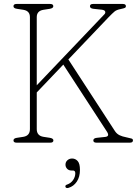

<svg xmlns="http://www.w3.org/2000/svg" viewBox="-20 -720 691 969"><path d="M165.5 -68.5Q165.5 -35 199 -29.5L231.5 -24.5Q249.5 -21.5 249.5 -11.5Q249.5 0 234 0H63.5Q48 0 48 -11.5Q48 -22 65.5 -24.5L98 -29.5Q131 -35 131 -68.5V-633.5Q131 -665 98 -670.5L65.5 -675.5Q48 -678 48 -688.5Q48 -700 63.5 -700H233.5Q249 -700 249 -688.5Q249 -678.5 231 -675.5L199 -670.5Q165.5 -665 165.5 -633.5V-289.5L507.5 -648.5Q513 -654.5 510.8 -661.8Q508.5 -669 494 -671L452 -675.5Q434 -677.5 434 -688.5Q434 -700 449.5 -700H600Q615.5 -700 615.5 -688.5Q615.5 -683 610.8 -680.5Q606 -678 589.5 -674.5Q568.5 -670.5 558.2 -662Q548 -653.5 528.5 -633.5L325 -420L560 -58.5Q569.5 -44 584.2 -37.2Q599 -30.5 613.5 -28Q636.5 -23 643.8 -20.8Q651 -18.5 651 -11.5Q651 0 635.5 0H466.5Q451 0 451 -11.5Q451 -22.5 469 -24.5L511 -29Q535 -31.5 520 -55L299.5 -394L165.5 -253.5ZM340.5 140.5Q327 140.5 318.8 131.8Q310.5 123 310.5 111Q310.5 97.5 320.2 88.8Q330 80 344 80Q360.5 80 372 92.8Q383.5 105.5 383.5 137.5Q383.5 173 367.5 196.8Q351.5 220.5 326 228Q314.5 231.5 310.5 224Q307.5 214.5 318.5 211.5Q337.5 205 348.8 188.8Q360 172.5 360 154.5Q360 140.5 348 140.5Z"/></svg>

Font: Fraunces 72pt SuperSoft Thin
Style: Regular
Weight: 100
Version: Version 1.000;[b76b70a41]